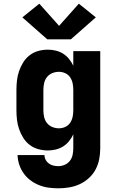

<svg xmlns="http://www.w3.org/2000/svg" viewBox="-20 -807 640 1040"><path d="M296 213Q270 213 243.5 209.5Q217 206 192 196Q167 186 145.5 170Q124 154 108.5 132.5Q93 111 84.5 85.5Q76 60 75 33H221Q221 47 227.5 59Q234 71 245 79Q256 87 269.5 90Q283 93 296 93Q314 93 331 85.5Q348 78 359 63.5Q370 49 373.5 31Q377 13 377 -5V-79Q368 -60 354 -42.5Q340 -25 321.5 -13.5Q303 -2 281.5 3Q260 8 239 8Q213 8 187.5 1Q162 -6 141 -22Q120 -38 106 -60.5Q92 -83 83.5 -107.5Q75 -132 72 -158Q69 -184 69 -210V-320Q69 -346 72 -372Q75 -398 83.5 -422.5Q92 -447 106 -469.5Q120 -492 141 -508Q162 -524 187.5 -531Q213 -538 239 -538Q260 -538 281.5 -533Q303 -528 321.5 -516.5Q340 -505 354 -487.5Q368 -470 377 -451V-530H523V-5Q523 25 517.5 54.5Q512 84 498 110.5Q484 137 461.5 157.5Q439 178 412 190.5Q385 203 355.5 208Q326 213 296 213ZM299 -112Q317 -112 333.5 -119.5Q350 -127 360 -142Q370 -157 373.5 -174.5Q377 -192 377 -210V-320Q377 -338 373.5 -355.5Q370 -373 360 -388Q350 -403 333.5 -410.5Q317 -418 299 -418Q281 -418 263.5 -411Q246 -404 234.5 -389.5Q223 -375 219 -356.5Q215 -338 215 -320V-210Q215 -192 219 -173.5Q223 -155 234.5 -140.5Q246 -126 263.5 -119Q281 -112 299 -112ZM236 -594 101 -713 193 -787 300 -667 407 -787 499 -713 364 -594Z"/></svg>

Font: Iosevka Curly Heavy Extended
Style: Regular
Weight: 900
Width: 7
Monospace: yes
Designer: Belleve Invis
Foundry: Belleve Invis
Version: Version 11.1.0; ttfautohint (v1.8.3)